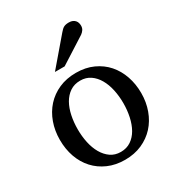

<svg xmlns="http://www.w3.org/2000/svg" viewBox="-177 -846 898 972"><g transform="rotate(-30 272.0 -360.5)"><path d="M405.8 -241.2Q405.8 -282.2 397.7 -319.8Q389.6 -357.4 373 -386.2Q356.4 -415 331.5 -432.1Q306.6 -449.2 272.9 -449.2Q238.3 -449.2 212.9 -432.1Q187.5 -415 171.1 -386.2Q154.8 -357.4 147 -319.8Q139.2 -282.2 139.2 -241.2Q139.2 -200.7 147.2 -163.1Q155.3 -125.5 171.9 -96.7Q188.5 -67.9 213.4 -50.5Q238.3 -33.2 272 -33.2Q306.2 -33.2 331.5 -50.3Q356.9 -67.4 373.3 -96.2Q389.6 -125 397.7 -162.6Q405.8 -200.2 405.8 -241.2ZM509.8 -240.2Q509.8 -187 492.9 -140.9Q476.1 -94.7 445.1 -60.8Q414.1 -26.9 369.9 -7.3Q325.7 12.2 271 12.2Q216.3 12.2 172.4 -7.1Q128.4 -26.4 97.7 -60.1Q66.9 -93.8 50.5 -139.9Q34.2 -186 34.2 -240.2Q34.2 -293.5 50.8 -339.8Q67.4 -386.2 98.6 -420.7Q129.9 -455.1 174.1 -474.6Q218.3 -494.1 273.9 -494.1Q329.6 -494.1 373.5 -474.1Q417.5 -454.1 447.8 -419.7Q478 -385.3 493.9 -339.1Q509.8 -293 509.8 -240.2ZM416.5 -688Q416.5 -674.3 409.9 -664.6Q403.3 -654.8 393.6 -647.9L241.2 -550.8H184.6L317.4 -706.1Q323.2 -712.4 328.1 -717.5Q333 -722.7 338.9 -726.1Q344.7 -729.5 352.3 -731.2Q359.9 -732.9 370.6 -732.9Q383.8 -732.9 392.6 -728.8Q401.4 -724.6 406.7 -718.3Q412.1 -711.9 414.3 -703.9Q416.5 -695.8 416.5 -688Z"/></g></svg>

Font: BabelStone Ogham Bound
Style: Regular
Weight: 400
Designer: Andrew West
Foundry: BabelStone
Version: Version 2.02 March 14, 2022